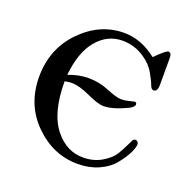

<svg xmlns="http://www.w3.org/2000/svg" viewBox="-91 -534 620 632"><g transform="rotate(20 219.5 -218.0)"><path d="M242 -447Q301 -447 356 -404Q391 -439 399 -439Q410 -439 410 -420V-327Q410 -302 396 -302Q388 -302 383 -316Q378 -330 364 -354.5Q350 -379 323 -397Q288 -421 245 -421Q193 -421 156.5 -378Q120 -335 112 -253Q147 -267 183 -267Q220 -267 254.5 -252.5Q289 -238 307 -238Q319 -238 334 -242Q349 -246 351 -246Q358 -246 358 -238Q358 -230 341 -221Q291 -197 259 -197Q239 -197 200.5 -215Q162 -233 135 -233Q123 -233 111 -230Q111 -118 156 -64Q196 -15 253 -15Q290 -15 318.5 -32Q347 -49 359 -69Q371 -89 379.5 -107.5Q388 -126 390 -127Q398 -131 403.5 -126Q409 -121 407 -111Q404 -97 394.5 -79.5Q385 -62 367 -40Q349 -18 316.5 -3.5Q284 11 244 11Q158 11 92.5 -53.5Q27 -118 27 -216Q27 -314 92 -380.5Q157 -447 242 -447Z"/></g></svg>

Font: CMU Serif
Style: Roman
Weight: 500
Version: Version 0.7.0